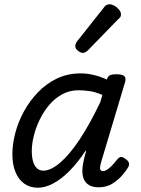

<svg xmlns="http://www.w3.org/2000/svg" viewBox="-20 -863 663 900"><path d="M157 17Q121 17 94 -2Q67 -21 52.5 -56.5Q38 -92 38 -140Q38 -187 51.5 -239Q65 -291 92 -340.5Q119 -390 158 -430.5Q197 -471 247 -495Q297 -519 359 -519Q388 -519 419.5 -511.5Q451 -504 481 -490L482 -494Q487 -507 497 -511Q507 -515 524 -515Q554 -515 563 -506Q572 -497 566 -477L454 -103Q449 -85 449 -76Q449 -67 453 -64Q457 -61 462 -61Q472 -61 482 -67.5Q492 -74 504 -86Q516 -98 529 -115Q537 -125 545 -127Q553 -129 564 -121Q580 -111 583.5 -101.5Q587 -92 582 -81Q573 -65 553.5 -42Q534 -19 506.5 -2Q479 15 443 15Q408 15 390 -0.5Q372 -16 368 -39.5Q364 -63 368.5 -90.5Q373 -118 380 -142Q382 -146 382.5 -150Q383 -154 383 -159Q344 -100 305 -61Q266 -22 228.5 -2.5Q191 17 157 17ZM129 -155Q129 -127 135 -106Q141 -85 153.5 -74Q166 -63 183 -63Q218 -63 262 -100.5Q306 -138 353.5 -209.5Q401 -281 450 -384L460 -418Q428 -432 399.5 -436Q371 -440 348 -440Q307 -440 272.5 -421.5Q238 -403 211.5 -372Q185 -341 166.5 -303Q148 -265 138.5 -226.5Q129 -188 129 -155ZM368 -615Q358 -615 345.5 -625Q333 -635 333 -646Q333 -652 335 -658Q337 -664 342 -670L464 -824Q472 -836 479 -839.5Q486 -843 494 -843Q504 -843 516.5 -836Q529 -829 538 -818Q547 -807 547 -796Q547 -788 544 -783Q541 -778 534 -773L395 -630Q381 -615 368 -615Z"/></svg>

Font: Playwrite AU NSW
Style: Regular
Weight: 400
Designer: Veronika Burian, José Scaglione
Foundry: TypeTogether
Version: Version 1.002